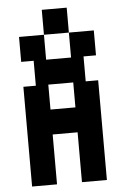

<svg xmlns="http://www.w3.org/2000/svg" viewBox="-59 -1042 618 959"><g transform="rotate(-5 250.0 -562.5)"><path d="M187.5 -1000H312.5V-875H437.5V-750H375V-625H437.5V-125H312.5V-375H187.5V-125H62.5V-625H125V-750H62.5V-875H187.5V-750H312.5V-875H187.5ZM187.5 -500H312.5V-625H187.5Z"/></g></svg>

Font: Amiga Topaz Unicode Rus
Style: Regular
Weight: 400
Designer: dMG of Trueschool and Divine Stylers
Foundry: dMG of Trueschool and Divine Stylers
Version: Version 1.1